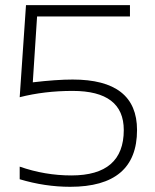

<svg xmlns="http://www.w3.org/2000/svg" viewBox="-20 -718 599 743"><path d="M80.6 -698.2H482.9V-654.3H123.5L106.9 -399.4Q198.2 -410.2 261.2 -410.2Q510.3 -410.2 510.3 -214.8Q510.3 4.9 251.5 4.9Q153.8 4.9 56.2 -24.4V-73.2Q153.8 -39.1 256.3 -39.1Q459 -39.1 459 -214.8Q459 -366.2 261.2 -366.2Q151.4 -366.2 56.2 -341.8Z"/></svg>

Font: Voltera Light
Style: Light
Weight: 300
Designer: Bernd Montag
Version: Version 1.301